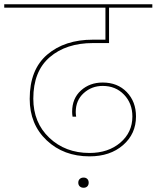

<svg xmlns="http://www.w3.org/2000/svg" viewBox="-55 -760 738 905"><path d="M-35 -724V-740H663V-724H459V-557H383Q257 -557 179.5 -490.5Q102 -424 102 -295Q102 -182 177.5 -110.5Q253 -39 367 -39Q455 -39 512 -87.5Q569 -136 569 -211Q569 -273 529.5 -314Q490 -355 429 -355Q377 -355 339.5 -321Q302 -287 302 -232Q302 -222 304 -210H287Q285 -222 285 -233Q285 -296 326.5 -333.5Q368 -371 429 -371Q499 -371 542.5 -326Q586 -281 586 -211Q586 -129 525 -76Q464 -23 367 -23Q245 -23 165 -98.5Q85 -174 85 -294Q85 -432 167.5 -502.5Q250 -573 383 -573H442V-724ZM356.5 118.5Q350 125 339 125Q328 125 321 118.5Q314 112 314 101Q314 90 321 83.5Q328 77 339 77Q350 77 356.5 83.5Q363 90 363 101Q363 112 356.5 118.5Z"/></svg>

Font: Poppins Thin
Style: Regular
Weight: 250
Designer: Ninad Kale (Devanagari), Jonny Pinhorn (Latin)
Foundry: Indian Type Foundry
Version: Version 3.200;PS 1.000;hotconv 16.6.54;makeotf.lib2.5.65590